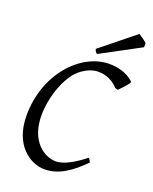

<svg xmlns="http://www.w3.org/2000/svg" viewBox="-155 -919 810 1018"><g transform="rotate(20 249.5 -410.5)"><path d="M358 -630C197 -630 37 -458 37 -224C37 -55 143 13 223 13C304 13 370 -35 438 -103C436 -105 430 -122 424 -125C370 -83 312 -47 265 -47C203 -47 111 -102 111 -252C111 -308 126 -400 172 -477C218 -553 285 -571 313 -571H315C332 -571 385 -570 430 -520L445 -516C447 -518 497 -567 497 -579C497 -581 453 -630 358 -630ZM499 -776V-799C493 -805 484 -812 477 -817L452 -834L261 -680C267 -665 268 -662 277 -657Z"/></g></svg>

Font: Temporarium
Style: Italic
Weight: 400
Italic angle: -7°
Version: Version 1.1